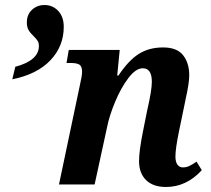

<svg xmlns="http://www.w3.org/2000/svg" viewBox="-20 -735 841 765"><path d="M534 -93Q534 -134 550 -213L566 -293Q585 -375 585 -409Q585 -463 549 -463Q521 -463 491.5 -424Q462 -385 439 -330Q416 -275 407 -230L357 0H215L299 -399Q307 -433 307 -449Q307 -470 297 -477Q287 -484 262 -484H245L254 -536H457L447 -434H452Q491 -493 532 -519.5Q573 -546 630 -546Q685 -546 709.5 -515Q734 -484 734 -435Q734 -404 720 -342L715 -317L693 -211Q679 -143 679 -111Q679 -90 687 -79Q695 -68 709 -68Q722 -68 734 -73.5Q746 -79 763 -91L784 -57Q723 10 641 10Q590 10 562 -17.5Q534 -45 534 -93ZM41 -469Q135 -494 135 -552Q135 -564 130 -572Q125 -580 114 -591Q101 -603 94 -615Q87 -627 87 -646Q87 -677 107.5 -696Q128 -715 157 -715Q190 -715 212 -691.5Q234 -668 234 -628Q234 -551 181 -495Q128 -439 29 -419Z"/></svg>

Font: Noto Serif Narrow
Style: Bold Italic
Weight: 700
Width: 4
Italic angle: -12°
Designer: Monotype Design Team
Foundry: Monotype Imaging Inc.
Version: Version 1.001